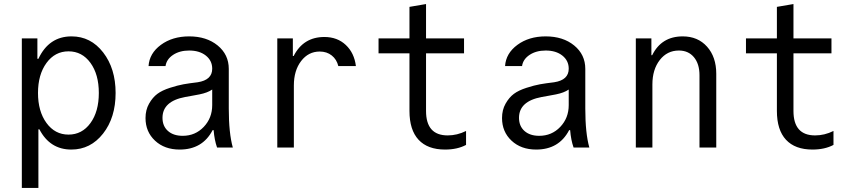

<svg xmlns="http://www.w3.org/2000/svg" viewBox="-20 -730 4240 950"><path d="M427.5 -419Q386 -476 319 -476Q252 -476 210 -418.5Q168 -361 168 -270Q168 -179 210 -121.5Q252 -64 319 -64Q386 -64 427.5 -121Q469 -178 469 -270Q469 -362 427.5 -419ZM88 200V-540H165V-439H170Q222 -550 334 -550Q429 -550 490.5 -470.5Q552 -391 552 -270Q552 -148 490 -69Q428 10 333 10Q227 10 175 -90H170V200Z M1030 -210V-287Q1007 -271 967 -263Q959 -261 929.5 -256Q900 -251 896 -250Q784 -229 784 -147Q784 -106 811 -82Q838 -58 884 -58Q946 -58 988 -102Q1030 -146 1030 -210ZM1132 0H1054Q1041 -37 1037 -86H1032Q982 10 869 10Q794 10 747 -34Q700 -78 700 -146Q700 -186 717.5 -217Q735 -248 758.5 -265.5Q782 -283 821 -295.5Q860 -308 888 -313Q916 -318 958 -323Q1030 -334 1030 -390Q1030 -430 998.5 -455Q967 -480 916 -480Q869 -480 836.5 -458.5Q804 -437 799 -403H715Q719 -466 776 -508Q833 -550 916 -550Q1002 -550 1057 -505Q1112 -460 1112 -389V-193Q1112 -71 1132 0Z M1434 -307V0H1352V-540H1429V-453H1433Q1481 -547 1585 -547Q1649 -547 1691 -507.5Q1733 -468 1741 -403H1654Q1646 -436 1621.5 -455.5Q1597 -475 1562 -475Q1506 -475 1470 -428Q1434 -381 1434 -307Z M2088 -181Q2088 -60 2195 -60Q2242 -60 2286 -82V-13Q2243 10 2182 10Q2096 10 2051 -38.5Q2006 -87 2006 -181V-466H1853V-540H2006V-696L2088 -710V-540H2276V-466H2088Z M2794 -210V-287Q2771 -271 2731 -263Q2723 -261 2693.5 -256Q2664 -251 2660 -250Q2548 -229 2548 -147Q2548 -106 2575 -82Q2602 -58 2648 -58Q2710 -58 2752 -102Q2794 -146 2794 -210ZM2896 0H2818Q2805 -37 2801 -86H2796Q2746 10 2633 10Q2558 10 2511 -34Q2464 -78 2464 -146Q2464 -186 2481.5 -217Q2499 -248 2522.5 -265.5Q2546 -283 2585 -295.5Q2624 -308 2652 -313Q2680 -318 2722 -323Q2794 -334 2794 -390Q2794 -430 2762.5 -455Q2731 -480 2680 -480Q2633 -480 2600.5 -458.5Q2568 -437 2563 -403H2479Q2483 -466 2540 -508Q2597 -550 2680 -550Q2766 -550 2821 -505Q2876 -460 2876 -389V-193Q2876 -71 2896 0Z M3208 0H3126V-540H3203V-457H3207Q3253 -550 3358 -550Q3433 -550 3478.5 -499Q3524 -448 3524 -365V0H3441V-358Q3441 -414 3413.5 -447Q3386 -480 3339 -480Q3281 -480 3244.5 -433Q3208 -386 3208 -312Z M3906 -181Q3906 -60 4013 -60Q4060 -60 4104 -82V-13Q4061 10 4000 10Q3914 10 3869 -38.5Q3824 -87 3824 -181V-466H3671V-540H3824V-696L3906 -710V-540H4094V-466H3906Z"/></svg>

Font: CommitMono
Style: 450Regular
Weight: 450
Designer: Eigil Nikolajsen
Foundry: Eigil Nikolajsen
Version: Version 1.002